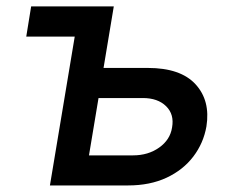

<svg xmlns="http://www.w3.org/2000/svg" viewBox="-20 -565 712 585"><path d="M295.5 -358H430.4Q530.2 -358 575.8 -308.2Q621.4 -258.5 609 -180Q600.1 -128.9 569.1 -88.1Q538 -47.2 487.6 -23.6Q437.1 0 370.4 0H132.1L207.7 -453.5H60L74.9 -545.5H326.7ZM280.2 -266.3 251.1 -91.6H385.3Q431.5 -91.6 465 -115.4Q498.6 -139.2 504.3 -176.8Q511.4 -216.6 486 -241.5Q460.6 -266.3 415.1 -266.3Z"/></svg>

Font: Inter UI Medium
Style: Italic
Weight: 500
Italic angle: 9.39999°
Designer: Rasmus Andersson
Foundry: rsms
Version: 3.2;8d6f07862